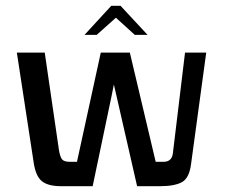

<svg xmlns="http://www.w3.org/2000/svg" viewBox="-20 -641 775 661"><path d="M190 0Q146 0 124.5 -17Q103 -34 96 -81L38 -460H134L183 -124Q187 -100 194 -92Q201 -84 220 -84H245L327 -460H427L516 -84H543Q571 -84 575 -112L617 -460H690L638 -78Q632 -28 606.5 -14Q581 0 531 0H452L381 -311L372 -350L364 -310L299 0ZM271 -521 363 -621H395L488 -521H444L379 -580L313 -521Z"/></svg>

Font: Genos Medium
Style: Regular
Weight: 500
Designer: Robert E. Leuschke
Foundry: Robert E. Leuschke
Version: Version 1.010; ttfautohint (v1.8.3)